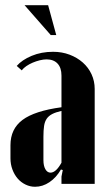

<svg xmlns="http://www.w3.org/2000/svg" viewBox="-20 -704 407 734"><path d="M20 -149Q20 -211 66 -245.5Q112 -280 215 -294V-415Q215 -445 200 -461Q185 -477 158 -477Q146 -477 132 -473.5Q118 -470 105 -464.5Q92 -459 81 -451.5Q70 -444 63 -435L44 -452Q64 -475 101 -490.5Q138 -506 183 -506Q217 -506 246 -495Q275 -484 296.5 -465Q318 -446 330 -420Q342 -394 342 -364V-1H215V-29L220 -54L213 -56Q195 -25 169 -7.5Q143 10 114 10Q95 10 77.5 1.5Q60 -7 47.5 -21.5Q35 -36 27.5 -56Q20 -76 20 -99ZM173 -44Q194 -44 215 -82V-280Q193 -275 179.5 -268Q166 -261 158.5 -250Q151 -239 148.5 -222.5Q146 -206 146 -181V-92Q146 -70 153.5 -57Q161 -44 173 -44ZM174 -570 74 -684H164L195 -570Z"/></svg>

Font: Moniqa Black Heading
Style: Regular
Weight: 900
Designer: Rajesh Rajput
Foundry: Rajesh Rajput
Version: Version 1.000